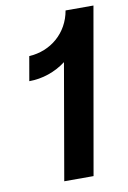

<svg xmlns="http://www.w3.org/2000/svg" viewBox="-81 -750 534 800"><g transform="rotate(-10 186.0 -350.0)"><path d="M125 0H249L372 -700H254C238 -607 164 -544 72 -539L54 -436C110 -436 165 -455 210 -489Z"/></g></svg>

Font: Fixel Text 20240404 SemiBold
Style: Italic
Weight: 600
Width: 4
Italic angle: -10°
Designer: AlfaBravo + MacPaw
Foundry: Kyrylo Tkachov, Marchela Mozhyna, Serhii Makarenko, Maria Weinstein, Zakhar Kryvoshyya
Version: Version 1.211;Glyphs 3.2 (3225)